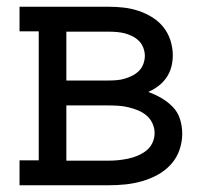

<svg xmlns="http://www.w3.org/2000/svg" viewBox="-20 -550 640 570"><path d="M38 0V-74H95V-457H38V-530H302Q325 -530 347 -527.5Q369 -525 390.5 -518Q412 -511 431.5 -499Q451 -487 465 -469.5Q479 -452 486 -430Q493 -408 493 -386Q493 -368 488.5 -351Q484 -334 474 -319.5Q464 -305 450 -294.5Q436 -284 420 -277Q440 -270 459 -259Q478 -248 493 -232.5Q508 -217 514.5 -196Q521 -175 521 -153Q521 -128 512.5 -104Q504 -80 487 -61.5Q470 -43 448 -31Q426 -19 401.5 -12Q377 -5 352 -2.5Q327 0 302 0ZM302 -311Q314 -311 326.5 -312Q339 -313 350.5 -316.5Q362 -320 373 -325.5Q384 -331 392.5 -339.5Q401 -348 405.5 -360Q410 -372 410 -384Q410 -396 405.5 -408Q401 -420 392.5 -428.5Q384 -437 373 -442.5Q362 -448 350.5 -451Q339 -454 326.5 -455Q314 -456 302 -456H177V-311ZM177 -73H302Q317 -73 331.5 -74.5Q346 -76 360.5 -79Q375 -82 389 -88Q403 -94 414.5 -103Q426 -112 432.5 -126Q439 -140 439 -155Q439 -155 439 -155Q439 -155 439 -155Q439 -170 432.5 -184Q426 -198 414.5 -207.5Q403 -217 389.5 -222.5Q376 -228 361.5 -231.5Q347 -235 332 -236Q317 -237 302 -237H177Z"/></svg>

Font: Iosevka Curly Slab Extended
Style: Regular
Weight: 400
Width: 7
Monospace: yes
Designer: Belleve Invis
Foundry: Belleve Invis
Version: Version 11.1.0; ttfautohint (v1.8.3)